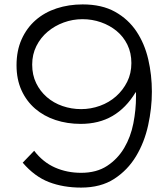

<svg xmlns="http://www.w3.org/2000/svg" viewBox="-20 -840 764 871"><path d="M669 -424Q669 -349 652 -271.5Q635 -194 597 -131Q559 -68 498 -28.5Q437 11 348 11Q267 11 202 -14Q137 -39 83 -102L135 -156Q175 -104 229.5 -80Q284 -56 348 -56Q418 -56 466 -87.5Q514 -119 543.5 -169Q573 -219 585 -280.5Q597 -342 597 -401V-421H595Q552 -350 490.5 -314Q429 -278 346 -278Q285 -278 232 -295.5Q179 -313 139.5 -347Q100 -381 77.5 -430.5Q55 -480 55 -544Q55 -610 78 -661.5Q101 -713 141.5 -748.5Q182 -784 237 -802Q292 -820 355 -820Q442 -820 502 -786.5Q562 -753 599 -697.5Q636 -642 652.5 -571Q669 -500 669 -424ZM576 -554Q576 -600 558 -637Q540 -674 509 -699.5Q478 -725 438 -739Q398 -753 354 -753Q310 -753 269 -738Q228 -723 196 -696Q164 -669 145 -631Q126 -593 126 -547Q126 -500 144 -463Q162 -426 192.5 -399.5Q223 -373 263.5 -359Q304 -345 348 -345Q392 -345 433.5 -360Q475 -375 506.5 -403Q538 -431 557 -469Q576 -507 576 -554Z"/></svg>

Font: TypoPRO Sinkin Sans
Style: 300 Light
Weight: 300
Designer: Keith Bates
Foundry: K-Type
Version: Sinkin Sans (version 1.0)  by Keith Bates   •   © 2014   www